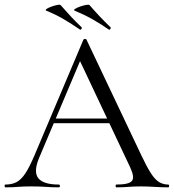

<svg xmlns="http://www.w3.org/2000/svg" viewBox="-23 -804 746 824"><path d="M194.2 -275.4 204.4 -295.4H469.2L476.2 -275.4ZM698.6 -12Q702.8 -12 702.8 -6Q702.8 0 698.6 0Q670.2 0 640.1 -2Q610 -4 582.4 -4Q550.8 -4 527.8 -2Q504.8 0 477 0Q473 0 473 -6Q473 -12 477 -12Q530 -12 542.9 -27.3Q555.8 -42.6 535.6 -86L314.2 -555L339.2 -585.8L145 -126.8Q119.6 -66 141.6 -39Q163.6 -12 229.2 -12Q234.2 -12 234.2 -6Q234.2 0 229.2 0Q199.2 0 174.2 -2Q149.2 -4 111.2 -4Q75.4 -4 53.5 -2Q31.6 0 0.8 0Q-3.2 0 -3.2 -6Q-3.2 -12 0.8 -12Q27.8 -12 47.7 -22.3Q67.6 -32.6 85.5 -59.5Q103.4 -86.4 124.4 -136L335 -633.8Q336.8 -636.8 342 -636.9Q347.2 -637 348.2 -633.8L583.8 -137Q607 -87.6 624.9 -60.1Q642.8 -32.6 660.3 -22.3Q677.8 -12 698.6 -12ZM443.4 -677.6Q447.6 -674.8 450.6 -679.6Q453.6 -684.4 451.4 -686.8Q425.6 -711.6 403.8 -734.8Q382 -758 361.4 -781.8Q358.6 -785.2 346.5 -782.9Q334.4 -780.6 320.9 -775.9Q307.4 -771.2 299.4 -766Q291.4 -760.8 297 -758.4Q340.8 -740.2 374.5 -721Q408.2 -701.8 443.4 -677.6ZM319.4 -677.6Q323.6 -674.8 326.5 -679.6Q329.4 -684.4 327.4 -686.8Q301.4 -711.4 279.8 -734.7Q258.2 -758 237.4 -781.8Q234.6 -785.2 223.3 -782.9Q212 -780.6 198.5 -775.9Q185 -771.2 177.4 -766Q169.8 -760.8 175.4 -758.4Q217.6 -741 250.9 -721.4Q284.2 -701.8 319.4 -677.6Z"/></svg>

Font: Cormorant Infant Light
Style: Regular
Weight: 300
Designer: Christian Thalmann (Catharsis Fonts)
Foundry: Catharsis Fonts
Version: Version 4.001